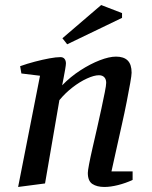

<svg xmlns="http://www.w3.org/2000/svg" viewBox="-20 -734 606 763"><path d="M52 9 139 -433 65 -442 60 -471Q88 -481 118.5 -489Q149 -497 176 -502Q203 -507 220 -507Q231 -507 236.5 -500Q242 -493 242 -482Q242 -476 239 -458.5Q236 -441 232.5 -423Q229 -405 227 -395Q260 -429 299.5 -454.5Q339 -480 376.5 -494.5Q414 -509 441 -509Q472 -509 487.5 -493.5Q503 -478 503 -445Q503 -435 497.5 -404Q492 -373 483.5 -329.5Q475 -286 464 -237.5Q453 -189 442.5 -141Q432 -93 423 -53H507V-19Q479 -6 449 1.5Q419 9 395 9Q365 9 347 -3Q329 -15 329 -47Q329 -55 334 -81.5Q339 -108 347.5 -145Q356 -182 365.5 -223.5Q375 -265 383 -302.5Q391 -340 396.5 -367.5Q402 -395 402 -405Q402 -419 394.5 -427Q387 -435 373 -435Q354 -435 325.5 -422Q297 -409 268 -386.5Q239 -364 216 -336L159 -5ZM247 -558 228 -582 382 -714 465 -682V-663Z"/></svg>

Font: Manuale Medium
Style: Italic
Weight: 500
Italic angle: -11°
Version: Version 1.002